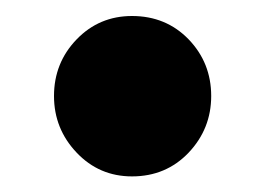

<svg xmlns="http://www.w3.org/2000/svg" viewBox="-20 -377 331 240"><path d="M145 -156.5Q104 -156.5 75.8 -186.2Q47.5 -216 47.5 -257Q47.5 -298.5 75.8 -327.8Q104 -357 145 -357Q187.5 -357 215.8 -327.8Q244 -298.5 244 -257Q244 -216 215.8 -186.2Q187.5 -156.5 145 -156.5Z"/></svg>

Font: Fraunces 72pt Soft
Style: Bold
Weight: 700
Version: Version 1.000;[b76b70a41]